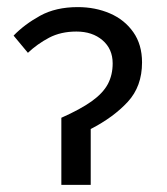

<svg xmlns="http://www.w3.org/2000/svg" viewBox="-20 -518 467 538"><path d="M151.9 0V-188Q205.5 -211.8 237 -234.3Q268.4 -256.8 282.1 -282.3Q295.7 -307.7 295.7 -340.5Q295.7 -380.8 267.3 -405.2Q238.9 -429.6 194.1 -429.6Q150.5 -429.6 117.5 -412.3Q84.6 -394.9 58.2 -370L18.1 -418.2Q48.4 -449.6 92.4 -473.9Q136.4 -498.1 197.8 -498.1Q247.1 -498.1 288.1 -480.4Q329.1 -462.7 353.5 -427.9Q378 -393.2 378 -343Q378 -275.9 338 -232.6Q298 -189.3 234.2 -156.5V0Z"/></svg>

Font: Source Sans 3
Style: Regular
Weight: 200
Designer: Paul D. Hunt
Foundry: Adobe
Version: Version 3.046;hotconv 1.0.118;makeotfexe 2.5.65603